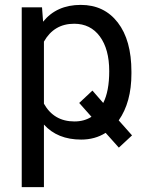

<svg xmlns="http://www.w3.org/2000/svg" viewBox="-20 -558 607 781"><path d="M514.6 -258.3Q514.6 -142.1 462.9 -68.4L517.1 -7.3L463.4 42.5L409.7 -17.6Q366.2 9.8 310.1 9.8Q213.9 9.8 158.7 -51.3V203.1H68.4V-528.3H150.9L155.3 -469.7Q210.4 -538.1 308.6 -538.1Q403.8 -538.1 459.2 -466.3Q514.6 -394.5 514.6 -266.6ZM424.3 -268.6Q424.3 -357.9 386.2 -409.7Q348.1 -461.4 281.7 -461.4Q199.7 -461.4 158.7 -388.7V-136.2Q199.2 -64 282.7 -64Q322.8 -64 352.1 -83L302.2 -139.2L356 -189.5L399.9 -139.2Q424.3 -187 424.3 -268.6Z"/></svg>

Font: Roboto
Style: Regular
Weight: 400
Designer: Google
Version: Version 2.001047; 2015